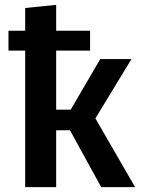

<svg xmlns="http://www.w3.org/2000/svg" viewBox="-20 -773 585 793"><path d="M538 0H398L269 -235H212V0H84V-564H15V-646H84V-740L212 -753V-646H352V-564H212V-320H272L394 -529H523L374 -284Z"/></svg>

Font: Trujillo Medium
Style: Regular
Weight: 500
Designer: Fira Sans original fonts by bBox Type GmbH, Carrois Corporate GbR, & Edenspiekermann AG / Changes by Cristiano Sobral
Foundry: Fira Sans original fonts by bBox Type GmbH, Carrois Corporate GbR, & Edenspiekermann AG / Changes by Cristiano Sobral
Version: Version 4.301;October 17, 2021;FontCreator 14.0.0.2814 64-bi